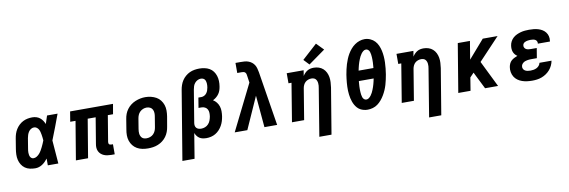

<svg xmlns="http://www.w3.org/2000/svg" viewBox="-64 -1326 6128 2067"><g transform="rotate(-10 3000.0 -292.0)"><path d="M223 8Q193 8 163.5 1.5Q134 -5 111 -21.5Q88 -38 73 -62.5Q58 -87 51.5 -115Q45 -143 46 -173.5Q47 -204 52 -234L70 -344Q74 -370 82 -394.5Q90 -419 104 -442Q118 -465 138.5 -484.5Q159 -504 183 -516Q207 -528 232.5 -533Q258 -538 284 -538Q307 -538 328.5 -531.5Q350 -525 367 -511.5Q384 -498 396 -480Q408 -462 416 -442Q423 -464 430.5 -486Q438 -508 445 -530H560Q534 -461 508.5 -392Q483 -323 455 -255Q461 -191 465 -127.5Q469 -64 475 0H360Q360 -18 360 -36.5Q360 -55 360 -74Q347 -57 332 -42Q317 -27 299.5 -15.5Q282 -4 262.5 2Q243 8 223 8ZM223 -102Q241 -102 258 -112.5Q275 -123 288 -138Q301 -153 310.5 -169.5Q320 -186 328.5 -203Q337 -220 344.5 -237.5Q352 -255 359 -273Q358 -289 356 -305Q354 -321 351.5 -336.5Q349 -352 345 -367.5Q341 -383 333.5 -396Q326 -409 313 -418.5Q300 -428 284 -428Q266 -428 250 -418Q234 -408 224 -392.5Q214 -377 208.5 -360Q203 -343 200 -326L182 -216Q180 -204 178.5 -192.5Q177 -181 177.5 -169Q178 -157 180 -145.5Q182 -134 187 -124.5Q192 -115 201.5 -108.5Q211 -102 223 -102Z M1053 8Q1032 8 1011.5 5Q991 2 973 -5.5Q955 -13 940.5 -26Q926 -39 917.5 -56.5Q909 -74 907.5 -94.5Q906 -115 910 -136L957 -420H870L800 0H667L737 -420H679L697 -530H1166L1147 -420H1090L1043 -136Q1042 -129 1043 -122.5Q1044 -116 1048 -111Q1052 -106 1058 -104Q1064 -102 1071 -102H1090V8Z M1456 8Q1424 8 1393 2Q1362 -4 1336 -19Q1310 -34 1291.5 -57.5Q1273 -81 1263.5 -110Q1254 -139 1254 -170.5Q1254 -202 1260 -234L1278 -344Q1282 -372 1292 -398.5Q1302 -425 1319.5 -448.5Q1337 -472 1360.5 -490Q1384 -508 1411 -519Q1438 -530 1465 -535.5Q1492 -541 1520 -541Q1552 -541 1582.5 -533.5Q1613 -526 1639 -511.5Q1665 -497 1683.5 -473Q1702 -449 1711.5 -420.5Q1721 -392 1721 -360Q1721 -328 1716 -296L1697 -186Q1693 -159 1683 -132Q1673 -105 1656 -81.5Q1639 -58 1615.5 -40Q1592 -22 1565 -11Q1538 0 1510.5 4Q1483 8 1456 8ZM1458 -102Q1478 -102 1498 -109Q1518 -116 1533 -131Q1548 -146 1556 -165Q1564 -184 1567 -204L1585 -314Q1589 -334 1588.5 -354.5Q1588 -375 1579.5 -392.5Q1571 -410 1553.5 -419Q1536 -428 1515 -428Q1495 -428 1476 -420.5Q1457 -413 1442 -398.5Q1427 -384 1419 -365Q1411 -346 1408 -326L1390 -216Q1388 -203 1387 -189Q1386 -175 1388 -162.5Q1390 -150 1395.5 -138Q1401 -126 1410 -117.5Q1419 -109 1432 -105.5Q1445 -102 1458 -102Z M1795 205 1920 -549Q1924 -575 1933 -601Q1942 -627 1957 -650Q1972 -673 1994 -692Q2016 -711 2041 -722.5Q2066 -734 2093 -738.5Q2120 -743 2146 -743Q2175 -743 2204 -737Q2233 -731 2257 -717Q2281 -703 2297.5 -680.5Q2314 -658 2322.5 -631Q2331 -604 2332 -574.5Q2333 -545 2328 -515Q2325 -495 2318.5 -475Q2312 -455 2299.5 -437Q2287 -419 2270 -405Q2253 -391 2233 -381Q2255 -368 2271 -347.5Q2287 -327 2295 -302Q2303 -277 2303 -249.5Q2303 -222 2299 -194Q2295 -168 2287.5 -143.5Q2280 -119 2267 -95.5Q2254 -72 2235 -51.5Q2216 -31 2193 -17.5Q2170 -4 2144.5 2Q2119 8 2093 8Q2073 8 2053.5 4Q2034 0 2018.5 -10Q2003 -20 1991.5 -35.5Q1980 -51 1973 -69L1928 205ZM2056 -102Q2077 -102 2098 -110Q2119 -118 2134.5 -135Q2150 -152 2157.5 -172.5Q2165 -193 2169 -214Q2172 -234 2171.5 -254.5Q2171 -275 2162 -292Q2153 -309 2135.5 -318Q2118 -327 2098 -327H2065L2083 -437H2116Q2132 -437 2147.5 -445Q2163 -453 2173.5 -467Q2184 -481 2189 -496.5Q2194 -512 2197 -528Q2199 -540 2199.5 -552Q2200 -564 2199 -575.5Q2198 -587 2194.5 -597.5Q2191 -608 2184 -616.5Q2177 -625 2166 -629Q2155 -633 2143 -633Q2125 -633 2107.5 -624Q2090 -615 2077.5 -600Q2065 -585 2059 -567Q2053 -549 2050 -531L1992 -179Q1989 -163 1991 -148Q1993 -133 2002.5 -122Q2012 -111 2026.5 -106.5Q2041 -102 2056 -102Z M2403 0 2652 -501 2641 -576Q2640 -586 2637.5 -595.5Q2635 -605 2629 -612Q2623 -619 2614 -622Q2605 -625 2595 -625H2541V-735H2595Q2617 -735 2639 -733.5Q2661 -732 2681.5 -724.5Q2702 -717 2718.5 -704Q2735 -691 2746 -673.5Q2757 -656 2762.5 -635Q2768 -614 2772 -593L2867 0H2728L2697 -349L2541 0Z M3292 205 3377 -314Q3380 -327 3380.5 -340Q3381 -353 3380 -365.5Q3379 -378 3374.5 -390Q3370 -402 3362 -411Q3354 -420 3341.5 -424Q3329 -428 3316 -428Q3299 -428 3281.5 -422Q3264 -416 3250.5 -404Q3237 -392 3229 -375Q3221 -358 3218 -341L3162 0H3029L3098 -420H3065V-530H3250L3240 -469Q3250 -485 3263 -498.5Q3276 -512 3292 -521.5Q3308 -531 3325.5 -534.5Q3343 -538 3361 -538Q3389 -538 3415.5 -529.5Q3442 -521 3462 -503Q3482 -485 3494 -460.5Q3506 -436 3510.5 -409Q3515 -382 3513.5 -353Q3512 -324 3508 -296L3425 205ZM3323 -580 3266 -640 3430 -789 3506 -711Z M3856 8Q3835 8 3814.5 3Q3794 -2 3776 -12Q3758 -22 3744.5 -37Q3731 -52 3721 -69.5Q3711 -87 3704 -106.5Q3697 -126 3692.5 -146Q3688 -166 3685.5 -187Q3683 -208 3682 -229.5Q3681 -251 3682 -273Q3683 -295 3684.5 -316.5Q3686 -338 3689 -359.5Q3692 -381 3695 -403Q3700 -431 3706 -459Q3712 -487 3720.5 -514Q3729 -541 3740 -568Q3751 -595 3766 -620.5Q3781 -646 3800.5 -669Q3820 -692 3844.5 -709.5Q3869 -727 3897 -736.5Q3925 -746 3953 -746Q3985 -746 4014.5 -733Q4044 -720 4064.5 -698Q4085 -676 4097.5 -647.5Q4110 -619 4116.5 -589Q4123 -559 4125.5 -527Q4128 -495 4127 -462Q4126 -429 4122.5 -396.5Q4119 -364 4114 -332Q4109 -304 4103 -276Q4097 -248 4089 -221Q4081 -194 4069.5 -167.5Q4058 -141 4043 -115.5Q4028 -90 4008.5 -66.5Q3989 -43 3965 -25.5Q3941 -8 3912.5 0Q3884 8 3856 8ZM3832 -423H3994Q3995 -438 3996.5 -453Q3998 -468 3998.5 -483Q3999 -498 3999 -512.5Q3999 -527 3998 -542Q3997 -557 3995 -571.5Q3993 -586 3988.5 -599.5Q3984 -613 3973.5 -623Q3963 -633 3948 -633Q3932 -633 3919 -622.5Q3906 -612 3896 -598.5Q3886 -585 3879 -571Q3872 -557 3866 -542Q3860 -527 3855 -512.5Q3850 -498 3846 -483Q3842 -468 3838.5 -453Q3835 -438 3832 -423ZM3861 -102Q3877 -102 3890 -112.5Q3903 -123 3913 -136.5Q3923 -150 3930 -164Q3937 -178 3943 -193Q3949 -208 3954 -222.5Q3959 -237 3963 -252Q3967 -267 3970.5 -282Q3974 -297 3977 -312H3815Q3814 -297 3812.5 -282Q3811 -267 3810.5 -252Q3810 -237 3810 -222.5Q3810 -208 3811 -193Q3812 -178 3814 -163.5Q3816 -149 3820.5 -135.5Q3825 -122 3835.5 -112Q3846 -102 3861 -102Z M4492 205 4577 -314Q4580 -327 4580.5 -340Q4581 -353 4580 -365.5Q4579 -378 4574.5 -390Q4570 -402 4562 -411Q4554 -420 4541.5 -424Q4529 -428 4516 -428Q4499 -428 4481.5 -422Q4464 -416 4450.5 -404Q4437 -392 4429 -375Q4421 -358 4418 -341L4362 0H4229L4298 -420H4265V-530H4450L4440 -469Q4450 -485 4463 -498.5Q4476 -512 4492 -521.5Q4508 -531 4525.5 -534.5Q4543 -538 4561 -538Q4589 -538 4615.5 -529.5Q4642 -521 4662 -503Q4682 -485 4694 -460.5Q4706 -436 4710.5 -409Q4715 -382 4713.5 -353Q4712 -324 4708 -296L4625 205Z M4847 0 4935 -530H5068L5035 -331L5208 -530H5370L5141 -287L5282 0H5140L5069 -142L5047 -187L5004 -142L4981 0Z M5656 8Q5627 8 5599 4.5Q5571 1 5545 -8Q5519 -17 5497 -33Q5475 -49 5461 -72Q5447 -95 5442 -123Q5437 -151 5442 -179Q5445 -197 5453 -215Q5461 -233 5475.5 -246Q5490 -259 5507.5 -267.5Q5525 -276 5543 -283Q5529 -292 5518 -305Q5507 -318 5501 -334Q5495 -350 5494 -368.5Q5493 -387 5496 -405Q5499 -427 5510.5 -448.5Q5522 -470 5540 -486Q5558 -502 5580 -512Q5602 -522 5624.5 -528Q5647 -534 5670 -536Q5693 -538 5715 -538Q5741 -538 5766 -535.5Q5791 -533 5814.5 -526Q5838 -519 5858.5 -506.5Q5879 -494 5893.5 -475Q5908 -456 5914 -432Q5920 -408 5916 -383Q5916 -380 5915.5 -378Q5915 -376 5915 -374H5783Q5783 -375 5783 -375.5Q5783 -376 5783 -377Q5785 -389 5779.5 -400.5Q5774 -412 5763.5 -418Q5753 -424 5740.5 -426Q5728 -428 5715 -428Q5707 -428 5698 -427.5Q5689 -427 5680.5 -425.5Q5672 -424 5663 -421.5Q5654 -419 5646 -414Q5638 -409 5632.5 -401.5Q5627 -394 5626 -385Q5623 -372 5629 -359.5Q5635 -347 5646 -340.5Q5657 -334 5670.5 -332Q5684 -330 5698 -330H5763L5745 -222H5680Q5670 -222 5659 -221Q5648 -220 5637.5 -218Q5627 -216 5616 -212Q5605 -208 5596 -201Q5587 -194 5580.5 -184.5Q5574 -175 5573 -164Q5570 -149 5577 -135Q5584 -121 5597 -114Q5610 -107 5625 -104.5Q5640 -102 5656 -102Q5672 -102 5689 -105Q5706 -108 5721.5 -115.5Q5737 -123 5749 -137Q5761 -151 5764 -168H5896Q5891 -141 5879.5 -116.5Q5868 -92 5850 -71Q5832 -50 5808.5 -34Q5785 -18 5759.5 -8.5Q5734 1 5707.5 4.5Q5681 8 5656 8Z"/></g></svg>

Font: Iosevka Slab XBdExObl
Style: Regular
Weight: 800
Width: 7
Italic angle: -9°
Monospace: yes
Designer: Belleve Invis
Foundry: Belleve Invis
Version: Version 11.1.0; ttfautohint (v1.8.3)